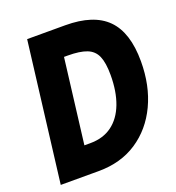

<svg xmlns="http://www.w3.org/2000/svg" viewBox="-132 -833 864 940"><g transform="rotate(-20 300.0 -363.5)"><path d="M182 0 156 -142.5H229.5Q297.5 -142.5 343.8 -176.5Q390 -210.5 414 -273.5Q438 -336.5 438 -422.5Q438 -486 423 -520.8Q408 -555.5 372 -569.5Q336 -583.5 273 -583.5H207L271.5 -727H312Q460 -727 530.2 -655.8Q600.5 -584.5 600.5 -435Q600.5 -308.5 554 -210.2Q507.5 -112 422.8 -56Q338 0 222 0ZM24.5 0 114 -727H271.5L182 0Z"/></g></svg>

Font: Spline Sans Mono
Style: Italic
Weight: 400
Italic angle: -4°
Monospace: yes
Designer: Eben Sorkin, Mirko Velimirovic
Foundry: Sorkin Type
Version: Version 1.004